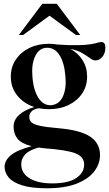

<svg xmlns="http://www.w3.org/2000/svg" viewBox="-20 -752 571 1004"><path d="M235.5 -181Q208 -181 183 -186Q155.5 -181.5 144.2 -168.8Q133 -156 133 -142Q133 -124 144.2 -112.8Q155.5 -101.5 188.5 -94.2Q221.5 -87 286 -81.5Q401.5 -71.5 452.2 -37Q503 -2.5 503 59Q503 104.5 473 144Q443 183.5 381.5 208Q320 232.5 225.5 232.5Q144.5 232.5 96 217.2Q47.5 202 25.8 176.5Q4 151 4 120Q4 88 35.5 60.8Q67 33.5 145 12.5Q91.5 -1 71.2 -27Q51 -53 51 -89.5Q51 -124.5 79.5 -150.8Q108 -177 159.5 -192.5Q104 -210.5 70.2 -252.5Q36.5 -294.5 36.5 -351.5Q36.5 -401.5 62.5 -440.2Q88.5 -479 133.2 -501Q178 -523 234.5 -523Q259 -523 282 -519Q349.5 -514.5 391.2 -515.8Q433 -517 456 -521Q479 -525 490.8 -528.8Q502.5 -532.5 510 -532.5Q519 -532.5 525 -525.8Q531 -519 531 -503.5Q531 -473 515 -454.5Q499 -436 480 -436Q466 -436 450.8 -447.5Q435.5 -459 411.8 -473.5Q388 -488 347.5 -496.5Q388.5 -474.5 412 -437Q435.5 -399.5 435.5 -351.5Q435.5 -302 409.8 -263.5Q384 -225 338.8 -203Q293.5 -181 235.5 -181ZM249.5 -202Q291 -207 309.5 -248.8Q328 -290.5 322 -353Q316.5 -425.5 290 -465.5Q263.5 -505.5 220.5 -502Q182 -498.5 163 -456.2Q144 -414 149.5 -352Q154.5 -281 181.2 -239.8Q208 -198.5 249.5 -202ZM91 106Q91 154 134.8 180.5Q178.5 207 253 207Q337.5 207 378.8 179Q420 151 420 109Q420 66.5 372.5 49Q325 31.5 213 23.5Q196 22 181 19.5Q130.5 34 110.8 56.5Q91 79 91 106ZM78.5 -569 201 -732H277L399.5 -569H377L239 -670L101 -569Z"/></svg>

Font: Newsreader Display Medium
Style: Regular
Weight: 500
Designer: Hugues Gentile
Foundry: Production Type
Version: Version 1.001